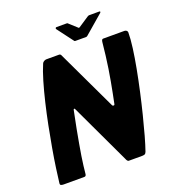

<svg xmlns="http://www.w3.org/2000/svg" viewBox="-146 -932 950 1046"><g transform="rotate(-20 329.0 -409.5)"><path d="M439 -315Q441 -311 446.5 -311Q452 -311 453 -317Q459 -346 465 -376.5Q471 -407 477 -440Q483 -473 488.5 -508.5Q494 -544 498.5 -581Q503 -618 507 -658Q509 -673 517 -673H640Q647 -673 652.5 -669Q658 -665 658 -658Q658 -621 651 -568.5Q644 -516 632.5 -455Q621 -394 607 -331Q593 -268 578 -208Q563 -148 549 -98Q535 -48 523 -14Q519 -4 512.5 -2Q506 0 498 0H421Q413 0 406 -18L243 -364Q242 -368 238.5 -368Q235 -368 234 -363Q222 -306 213.5 -260.5Q205 -215 198.5 -178.5Q192 -142 187.5 -113Q183 -84 180 -59.5Q177 -35 175 -14Q174 0 164 0H44Q37 0 30 -2Q23 -4 24 -14Q28 -48 35 -98Q42 -148 52.5 -208Q63 -268 75.5 -331Q88 -394 102.5 -455Q117 -516 132.5 -568.5Q148 -621 164 -658Q167 -665 174.5 -669Q182 -673 188 -673H261Q271 -673 274 -663ZM371 -713Q365 -713 364 -717L294 -810Q293 -813 294.5 -816Q296 -819 300 -819H359Q365 -819 367 -815L410 -776Q413 -771 420 -776L479 -815Q485 -819 489 -819H548Q553 -819 553 -816Q553 -813 550 -810L442 -717Q438 -713 433 -713Z"/></g></svg>

Font: Glory ExtraBold
Style: Italic
Weight: 800
Italic angle: -12°
Version: Version 1.011